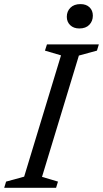

<svg xmlns="http://www.w3.org/2000/svg" viewBox="-38 -894 490 914"><path d="M252.5 -630.5 176 -653 185.5 -682.5H432.5L423.5 -653L337.5 -629.5L162 -52L238 -29.5L229 0H-18L-9 -29.5L77 -53ZM339.5 -758.5Q312.5 -758.5 296.2 -774.2Q280 -790 280 -814Q280 -840 297.2 -857.2Q314.5 -874.5 345 -874.5Q372.5 -874.5 388.2 -859.2Q404 -844 404 -819.5Q404 -793.5 387.2 -776Q370.5 -758.5 339.5 -758.5Z"/></svg>

Font: Newsreader 14pt
Style: Italic
Weight: 400
Italic angle: -17°
Designer: Hugues Gentile
Foundry: Production Type
Version: Version 1.003